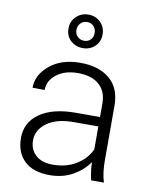

<svg xmlns="http://www.w3.org/2000/svg" viewBox="-87 -833 711 907"><g transform="rotate(10 269.0 -379.5)"><path d="M411.6 0Q405.8 -27.3 403.3 -45.9Q400.9 -64.5 400.9 -83.5L399.4 -84Q370.6 -43 322.8 -16.6Q274.9 9.8 212.9 9.8Q134.3 9.8 92.3 -30.3Q50.3 -70.3 50.3 -140.6Q50.3 -215.3 112.5 -258.5Q174.8 -301.8 284.2 -301.8H400.9V-367.2Q400.9 -424.8 365 -456.5Q329.1 -488.3 262.7 -488.3Q200.2 -488.3 160.6 -457.8Q121.1 -427.2 121.1 -382.3L63 -382.8Q63 -445.3 119.4 -491.7Q175.8 -538.1 265.1 -538.1Q354.5 -538.1 406.7 -494.4Q459 -450.7 459 -366.2V-106.4Q459 -78.1 461.9 -52.2Q464.8 -26.4 472.7 0ZM219.7 -41.5Q284.2 -41.5 331.8 -70.6Q379.4 -99.6 400.9 -146.5V-256.8H283.2Q202.1 -256.8 155.3 -223.4Q108.4 -189.9 108.4 -138.7Q108.4 -95.2 137.5 -68.4Q166.5 -41.5 219.7 -41.5ZM181.6 -688Q181.6 -722.7 205.3 -745.8Q229 -769 264.2 -769Q298.3 -769 321.8 -745.8Q345.2 -722.7 345.2 -688Q345.2 -652.8 321.8 -630.6Q298.3 -608.4 264.2 -608.4Q229 -608.4 205.3 -630.6Q181.6 -652.8 181.6 -688ZM219.7 -688Q219.7 -668.5 232.4 -656Q245.1 -643.6 264.2 -643.6Q282.7 -643.6 294.9 -655.8Q307.1 -668 307.1 -688Q307.1 -708 294.9 -720.7Q282.7 -733.4 264.2 -733.4Q245.1 -733.4 232.4 -720.5Q219.7 -707.5 219.7 -688Z"/></g></svg>

Font: Roboto Web
Style: Light
Weight: 300
Designer: Google
Version: Version 1.200310; 2013